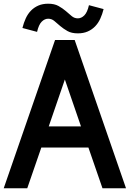

<svg xmlns="http://www.w3.org/2000/svg" viewBox="-20 -1016 700 1036"><path d="M539 -967Q532 -939 521 -915Q510 -891 493 -873.5Q476 -856 453 -846Q430 -836 400 -836Q366 -836 344 -848.5Q322 -861 305 -875.5Q288 -890 273.5 -902.5Q259 -915 240 -915Q221 -915 205 -899Q189 -883 180 -844L101 -865Q108 -893 119 -917Q130 -941 147 -958.5Q164 -976 187 -986Q210 -996 240 -996Q274 -996 296 -983.5Q318 -971 335 -956.5Q352 -942 366.5 -929.5Q381 -917 400 -917Q419 -917 435 -933Q451 -949 460 -988ZM660 0H533L457 -220H203L127 0H0L277 -800H383ZM417 -334 330 -587 243 -334Z"/></svg>

Font: Gauge Heavy
Style: Heavy
Weight: 900
Designer: Daniel Pimley
Foundry: Daniel Pimley
Version: Version 2.0